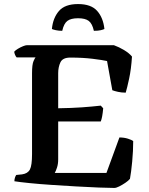

<svg xmlns="http://www.w3.org/2000/svg" viewBox="-20 -927 737 947"><path d="M544 0Q517 0 466.5 -2Q416 -4 355.5 -7.5Q295 -11 234.5 -15Q174 -19 125 -24Q76 -29 51 -33Q51 -43 54 -51.5Q57 -60 60 -64L89 -67Q117 -71 127.5 -91Q138 -111 138 -167V-566Q138 -609 145.5 -626Q153 -643 156 -644H62Q58 -648 54.5 -656Q51 -664 50 -672Q56 -679 68.5 -686.5Q81 -694 93.5 -699Q106 -704 112 -704H542Q567 -695 592 -680Q617 -665 631 -648Q627 -586 617 -539.5Q607 -493 600 -470Q580 -470 562 -474Q544 -478 534 -482L508 -626Q485 -631 437 -637Q389 -643 327 -643Q289 -643 278 -619.5Q267 -596 267 -566V-393Q333 -394 383 -397.5Q433 -401 477 -406L489 -393Q485 -347 477 -328H267V-141Q267 -118 261 -100Q255 -82 250 -74H505L569 -249Q592 -249 611 -243Q630 -237 637 -231Q637 -183 632 -130Q627 -77 621 -45Q614 -36 598.5 -25.5Q583 -15 568 -7.5Q553 0 544 0ZM365 -907Q429 -907 459 -873.5Q489 -840 495 -784Q489 -781 476.5 -778Q464 -775 443 -775Q435 -811 417.5 -824Q400 -837 365 -837Q330 -837 312.5 -824Q295 -811 287 -775Q270 -775 256 -778Q242 -781 236 -784Q241 -838 270.5 -872.5Q300 -907 365 -907Z"/></svg>

Font: Texturina SemiBold
Style: Regular
Weight: 600
Designer: Guillermo Torres Carreño
Foundry: Omnibus-Type
Version: Version 1.002; ttfautohint (v1.8.3)